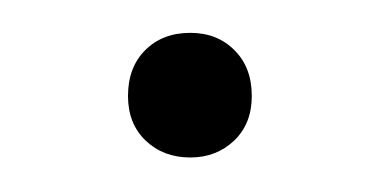

<svg xmlns="http://www.w3.org/2000/svg" viewBox="-20 -336 226 114"><path d="M93 -242.5Q77 -242.5 66.5 -252.5Q56 -262.5 56 -279Q56 -296 66.2 -306.2Q76.5 -316.5 93 -316.5Q109 -316.5 119.2 -306.2Q129.5 -296 129.5 -279Q129.5 -262.5 119 -252.5Q108.5 -242.5 93 -242.5Z"/></svg>

Font: Encode Sans Cnd XLt
Style: Regular
Weight: 200
Width: 3
Designer: Multiple Designers
Foundry: Impallari Type
Version: Version 3.002; ttfautohint (v1.8.3) -l 8 -r 50 -G 200 -x 14 